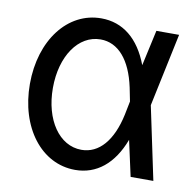

<svg xmlns="http://www.w3.org/2000/svg" viewBox="-67 -619 715 699"><g transform="rotate(10 290.0 -270.0)"><path d="M253 -550C129 -550 38 -432 38 -270C38 -109 129 10 254 10C333 10 394 -39 429 -132L458 0H542L485 -270L542 -540H458L429 -408C394 -501 333 -550 253 -550ZM398 -220C377 -121 329 -66 264 -66C182 -66 123 -152 123 -270C123 -388 182 -474 264 -474C329 -474 377 -419 398 -320L408 -270Z"/></g></svg>

Font: CommitMono-dimboump
Style: Regular
Weight: 400
Monospace: yes
Designer: Eigil Nikolajsen
Foundry: Eigil Nikolajsen
Version: Version 1.143